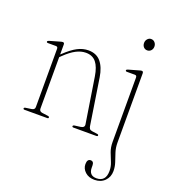

<svg xmlns="http://www.w3.org/2000/svg" viewBox="-151 -727 961 1074"><g transform="rotate(20 329.5 -189.5)"><path d="M114.5 -418.5V-359L119 -363Q160 -402 191.8 -418.5Q223.5 -435 256.5 -435Q304 -435 330.5 -403.5Q357 -372 366 -314.5L408.5 -40Q410 -30 414.5 -24Q419 -18 431.5 -16.5L460.5 -12.5Q469 -11.5 469 -5.5Q469 0 460.5 0H325.5Q316.5 0 316.5 -5.5Q316.5 -11.5 326 -13L360.5 -17.5Q384.5 -21 381.5 -40L339 -310Q330.5 -364 308.8 -390.8Q287 -417.5 247.5 -417.5Q219 -417.5 189.5 -402.2Q160 -387 125.5 -353.5L114.5 -343V-36.5Q114.5 -20 133.5 -17.5L167 -13Q176 -12 176 -5.5Q176 0 167.5 0H33.5Q25.5 0 25.5 -5.5Q25.5 -11 34 -12.5L68.5 -17.5Q87.5 -20 87.5 -36V-383Q87.5 -395.5 76 -395.5H29Q20.5 -395.5 20.5 -401.5Q20.5 -406 29 -409L90 -426.5Q100 -429.5 105 -429.5Q114.5 -429.5 114.5 -418.5ZM564 -547Q550.5 -547 542 -556.5Q533.5 -566 533.5 -580.5Q533.5 -594.5 542.5 -604.5Q551.5 -614.5 564 -614.5Q577.5 -614.5 586.2 -604.5Q595 -594.5 595 -580.5Q595 -566 586 -556.5Q577 -547 564 -547ZM584.5 -6Q584.5 25 593 51Q601.5 77 609.8 101.5Q618 126 618 152.5Q618 187.5 594.8 211Q571.5 234.5 534 234.5Q499.5 234.5 478.2 215Q457 195.5 457 169Q457 138.5 478 138.5Q497 138.5 497 164V175Q497 222.5 542 222.5Q597 222 597 159Q597 133 587.2 109.2Q577.5 85.5 567.5 59.5Q557.5 33.5 557.5 0.5V-382.5Q557.5 -395.5 546 -395.5H499Q490.5 -395.5 490.5 -401.5Q490.5 -406.5 499 -409L559 -426Q570 -429.5 575 -429.5Q584.5 -429.5 584.5 -417.5Z"/></g></svg>

Font: Fraunces 144pt Soft Thin
Style: Regular
Weight: 100
Version: Version 1.000;[0bf87f6ff]